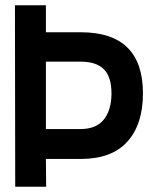

<svg xmlns="http://www.w3.org/2000/svg" viewBox="-20 -712 587 732"><path d="M287 -220Q347 -220 376 -256.5Q405 -293 405 -356Q405 -419 376 -448Q347 -477 287 -477H155V-220ZM155 -106 156 0H38L37 -692H155V-589H288Q525 -589 525 -356Q525 -238 465.5 -172Q406 -106 288 -106Z"/></svg>

Font: Panefresco 800wt
Style: Regular
Weight: 800
Designer: Campivisivi
Foundry: Campivisivi & Chank Co
Version: Version 1.001